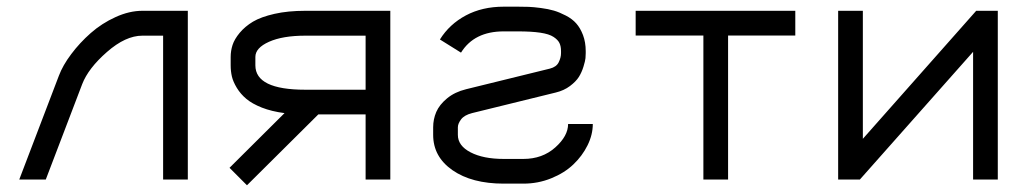

<svg xmlns="http://www.w3.org/2000/svg" viewBox="-20 -532 3040 569"><path d="M154.3 -307.1Q166 -338.4 191.2 -371.8Q216.3 -405.3 249 -434.1Q281.7 -462.9 322.5 -481.4Q363.3 -500 401.9 -500H536.6V0H463.4V-426.3H401.9Q352.1 -426.3 296.9 -377.9Q241.7 -329.6 223.6 -282.7L115.7 0H37.1Z M663.6 -363.3Q663.6 -381.3 669.2 -398.7Q674.8 -416 690.4 -434.8Q706.1 -453.6 729.7 -467.8Q753.4 -481.9 793.5 -491Q833.5 -500 884.8 -500H1136.7V0H1063.5V-192.9H923.3L711.9 17.1L660.2 -34.7L823.2 -196.8Q785.2 -201.7 756.1 -213.1Q727.1 -224.6 710 -239Q692.9 -253.4 681.9 -271.5Q670.9 -289.6 667.2 -305.4Q663.6 -321.3 663.6 -338.4ZM884.8 -426.3Q817.9 -426.3 777.3 -408.2Q736.8 -390.1 736.8 -363.3V-338.4Q736.8 -266.1 884.8 -266.1H1063.5V-426.3Z M1642.6 -380.4Q1642.6 -395 1637.9 -404.5Q1633.3 -414.1 1620.4 -422.6Q1607.4 -431.2 1581.3 -435.1Q1555.2 -439 1515.1 -439H1472.7Q1385.3 -439 1346.2 -376L1283.7 -415Q1312 -460.4 1360.6 -486.3Q1409.2 -512.2 1472.7 -512.2H1515.1Q1533.2 -512.2 1546.9 -511.7Q1560.5 -511.2 1582.8 -508.3Q1605 -505.4 1621.6 -500.5Q1638.2 -495.6 1657 -485.8Q1675.8 -476.1 1687.7 -462.6Q1699.7 -449.2 1707.8 -428Q1715.8 -406.7 1715.8 -380.4V-374.5Q1715.8 -367.7 1715.1 -359.6Q1714.4 -351.6 1709.2 -334.7Q1704.1 -317.9 1695.6 -304.2Q1687 -290.5 1669.2 -277.1Q1651.4 -263.7 1627 -257.8L1378.9 -196.8Q1356 -190.9 1346.4 -178.2Q1336.9 -165.5 1336.9 -154.8V-132.3Q1336.9 -100.1 1374.5 -80.6Q1412.1 -61 1472.7 -61H1531.2Q1587.4 -61 1625.5 -95Q1663.6 -128.9 1663.6 -164.6H1736.8Q1736.8 -132.8 1721.2 -101.3Q1705.6 -69.8 1679.2 -44.7Q1652.8 -19.5 1613.8 -3.7Q1574.7 12.2 1531.2 12.2H1472.7Q1378.4 12.2 1321 -27.6Q1263.7 -67.4 1263.7 -132.3V-154.8Q1263.7 -178.7 1272.9 -200.2Q1282.2 -221.7 1304.9 -240.5Q1327.6 -259.3 1361.3 -267.6L1609.4 -328.6Q1628.9 -333.5 1635.7 -347.4Q1642.6 -361.3 1642.6 -374.5Z M2336.9 -500V-426.8H2137.7V0H2064.5V-426.8H1863.8V-500Z M2463.9 0V-500H2537.1V-120.6L2873 -500H2937V0H2863.8V-378.4L2528.3 0Z"/></svg>

Font: Anka/Coder
Style: Regular
Weight: 400
Monospace: yes
Version: Version 001.100